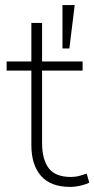

<svg xmlns="http://www.w3.org/2000/svg" viewBox="-20 -725 370 753"><path d="M255 8Q179 8 141 -35Q103 -78 103 -156V-448H6V-484H103V-635H145V-484H304V-448H145V-165Q145 -100 171 -65.5Q197 -31 258 -31Q276 -31 292.5 -35.5Q309 -40 320 -44L330 -9Q321 -3 298 2.5Q275 8 255 8ZM225 -535V-705H273L252 -535Z"/></svg>

Font: Nunito Sans 12pt ExtraLight
Style: Regular
Weight: 200
Version: Version 3.101;gftools[0.9.27]